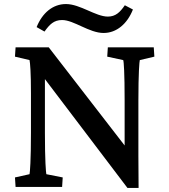

<svg xmlns="http://www.w3.org/2000/svg" viewBox="-20 -924 836 949"><path d="M596 -428V-205L221 -690H57L54 -644L126 -627C129 -613 133 -565 133 -463V-268C133 -129 128 -72 126 -63L54 -47L57 0H287L290 -47L209 -63C207 -73 202 -128 202 -268V-533L610 5H665C665 -50 664 -102 664 -154V-428C664 -563 669 -620 671 -627L743 -644L740 -690H513L510 -644L589 -627C592 -620 596 -563 596 -428ZM161 -790 200 -768C225 -803 246 -825 287 -825C345 -825 421 -761 492 -761C556 -761 609 -806 637 -877L597 -898C573 -863 551 -842 513 -842C453 -842 376 -904 306 -904C241 -904 189 -860 161 -790Z"/></svg>

Font: TPK Tissa Web Medium
Style: Regular
Weight: 500
Designer: Jacques Le Bailly, Suppakit Chalermlarp | Katatrad Co.,Ltd.
Foundry: Jacques Le Bailly, Cadson Demak Co.,Ltd.
Version: Version 5.000;Glyphs 3.1.2 (3151)